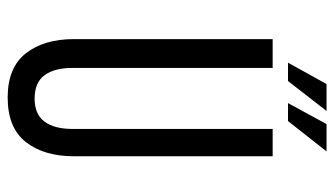

<svg xmlns="http://www.w3.org/2000/svg" viewBox="-210 -674 892 513"><g transform="rotate(90 236.5 -418.0)"><path d="M277 -844 197 -741H148L205 -844ZM385 -844 304 -741H256L312 -844ZM398 -169Q398 -89 360 -40.5Q322 8 241 8Q161 8 123 -40.5Q85 -89 85 -169V-700H162V-165Q162 -117 181.5 -90.5Q201 -64 244 -64Q286 -64 305.5 -90.5Q325 -117 325 -165V-700H398Z"/></g></svg>

Font: Bebas Neue Regular
Style: Regular
Weight: 400
Designer: Ryoichi Tsunekawa & LGV (GE)
Foundry: Free Software Foundation, Inc.
Version: Version 1.003 August 13, 2016